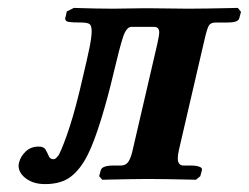

<svg xmlns="http://www.w3.org/2000/svg" viewBox="-20 -454 630 486"><path d="M78 -83Q91 -83 95.5 -75Q100 -67 103.5 -59Q107 -51 115 -51Q120 -51 124 -56Q128 -61 129 -62Q141 -86 156.5 -133.5Q172 -181 190 -260Q201 -306 206.5 -333Q212 -360 212 -375Q212 -390 206 -393.5Q200 -397 186 -397Q163 -397 154 -398.5Q145 -400 145 -407Q145 -409 146 -411L149 -425L167 -434Q167 -434 183 -433.5Q199 -433 222 -432.5Q245 -432 265 -432Q281 -432 301 -432.5Q321 -433 335.5 -433Q350 -433 350 -433Q350 -433 368 -433Q386 -433 411 -432.5Q436 -432 457 -432Q479 -432 508 -432.5Q537 -433 559.5 -433.5Q582 -434 582 -434L590 -424L586 -409Q585 -403 578 -400Q571 -397 554 -397H526Q513 -397 508.5 -389Q504 -381 498 -355L433 -75Q430 -62 430 -53Q430 -35 445 -35H464Q476 -35 484.5 -32Q493 -29 491 -23L487 -8L476 1Q476 1 454 0.5Q432 0 403.5 -0.5Q375 -1 355 -1Q338 -1 310 -0.5Q282 0 260.5 0.5Q239 1 239 1L231 -8L235 -23Q238 -35 268 -35H286Q299 -35 305.5 -45.5Q312 -56 316 -75L378 -342Q380 -352 381.5 -359.5Q383 -367 383 -372Q383 -386 370 -386H313Q300 -386 291.5 -360.5Q283 -335 267 -267Q253 -207 235.5 -150.5Q218 -94 202 -62Q184 -26 159.5 -7Q135 12 94 12Q65 12 46 -2Q27 -16 27 -35Q27 -37 27.5 -39Q28 -41 28 -42Q32 -58 45 -70.5Q58 -83 78 -83Z"/></svg>

Font: Libertinus Serif Semibold Italic
Style: Regular
Weight: 600
Italic angle: -11.5°
Designer: Philipp H. Poll, Khaled Hosny
Foundry: Caleb Maclennan
Version: Version 7.051;RELEASE